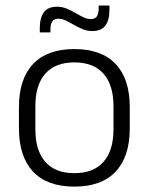

<svg xmlns="http://www.w3.org/2000/svg" viewBox="-20 -682 553 714"><path d="M256.5 12Q155.5 12 103 -43.8Q50.5 -99.5 50.5 -204.5V-284Q50.5 -388.5 103 -444Q155.5 -499.5 256.5 -499.5Q357.5 -499.5 410 -444Q462.5 -388.5 462.5 -284V-204.5Q462.5 -99.5 410 -43.8Q357.5 12 256.5 12ZM256.5 -38Q327.5 -38 364.8 -80Q402 -122 402 -201V-287.5Q402 -366 364.8 -408Q327.5 -450 256.5 -450Q185.5 -450 148.5 -408Q111.5 -366 111.5 -287.5V-201Q111.5 -122 148.5 -80Q185.5 -38 256.5 -38ZM322.5 -566.5Q304.5 -566.5 287.5 -573.5Q270.5 -580.5 255 -589.5Q239.5 -598.5 225 -605.5Q210.5 -612.5 197 -612.5Q181.5 -612.5 174.5 -602.5Q167.5 -592.5 167.5 -571.5V-561.5H128V-577.5Q128 -615.5 143 -636.2Q158 -657 192.5 -657Q211 -657 227.8 -650Q244.5 -643 260 -634Q275.5 -625 290 -618Q304.5 -611 317.5 -611Q333.5 -611 340.2 -621Q347 -631 347 -651.5V-661.5H387V-645.5Q387 -607.5 372 -587Q357 -566.5 322.5 -566.5Z"/></svg>

Font: Anek Tamil Medium Light
Style: Regular
Weight: 300
Version: Version 1.003